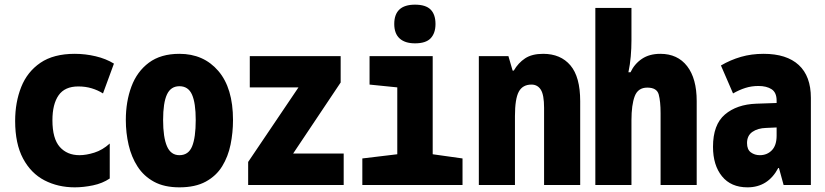

<svg xmlns="http://www.w3.org/2000/svg" viewBox="-20 -794 3540 824"><path d="M301 10Q229 10 171 -20Q113 -50 79 -113.5Q45 -177 45 -275Q45 -355 71 -420.5Q97 -486 153.5 -524.5Q210 -563 301 -563Q346 -563 390.5 -552.5Q435 -542 469 -521L422 -393Q400 -407 373.5 -415Q347 -423 316 -423Q258 -423 231.5 -385Q205 -347 205 -278Q205 -199 236.5 -163.5Q268 -128 321 -128Q350 -128 385 -139Q420 -150 451 -178V-28Q420 -7 379 1.5Q338 10 301 10Z M750 10Q685 10 641 -14Q597 -38 570.5 -79Q544 -120 532 -172Q520 -224 520 -279Q520 -358 544 -422.5Q568 -487 619 -525Q670 -563 750 -563Q854 -563 917 -489.5Q980 -416 980 -279Q980 -225 969.5 -173.5Q959 -122 933.5 -80.5Q908 -39 863 -14.5Q818 10 750 10ZM750 -128Q789 -128 804.5 -166Q820 -204 820 -279Q820 -352 804 -388Q788 -424 750 -424Q713 -424 696.5 -388.5Q680 -353 680 -279Q680 -205 696.5 -166.5Q713 -128 750 -128Z M1045 0V-99L1261 -419H1052V-553H1442V-440L1238 -135H1455V0Z M1761 -608Q1718 -608 1695 -629Q1672 -650 1672 -691Q1672 -774 1761 -774Q1807 -774 1828 -753Q1849 -732 1849 -691Q1849 -652 1828.5 -630Q1808 -608 1761 -608ZM1535 0V-114L1685 -132V-419L1566 -431V-553H1837V-132L1965 -114V0Z M2035 0V-553H2162L2180 -491H2185Q2204 -524 2233.5 -543.5Q2263 -563 2311 -563Q2386 -563 2428 -513.5Q2470 -464 2470 -360V0H2315V-331Q2315 -387 2301 -409Q2287 -431 2261 -431Q2223 -431 2206.5 -400.5Q2190 -370 2190 -296V0Z M2535 0V-760H2690V-621Q2690 -587 2687 -552Q2684 -517 2677 -484H2686Q2703 -520 2735 -541.5Q2767 -563 2814 -563Q2888 -563 2929 -510Q2970 -457 2970 -360V0H2815V-308Q2815 -359 2807 -388.5Q2799 -418 2758 -418Q2718 -418 2704 -381Q2690 -344 2690 -278V0Z M3188 10Q3117 10 3078.5 -37.5Q3040 -85 3040 -164Q3040 -259 3091 -302.5Q3142 -346 3226 -349L3313 -352V-362Q3313 -397 3291.5 -411Q3270 -425 3235 -425Q3205 -425 3178.5 -416.5Q3152 -408 3126 -393L3074 -513Q3115 -537 3160 -550Q3205 -563 3257 -563Q3356 -563 3408 -515Q3460 -467 3460 -374V0H3343L3323 -73H3320Q3276 10 3188 10ZM3241 -128Q3272 -128 3292.5 -149Q3313 -170 3313 -212V-247L3268 -245Q3232 -244 3209 -228Q3186 -212 3186 -180Q3186 -152 3202.5 -140Q3219 -128 3241 -128Z"/></svg>

Font: Noto Sans Mono ExtraCondensed Black
Style: Regular
Weight: 900
Width: 2
Designer: Monotype Design Team
Foundry: Monotype Imaging Inc.
Version: Version 2.014